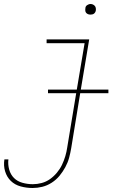

<svg xmlns="http://www.w3.org/2000/svg" viewBox="-43 -717 663 960"><path d="M120 223Q89 223 60 215Q31 207 11 187.5Q-9 168 -17.5 139.5Q-26 111 -21 80H-1Q-4 106 3 131Q10 156 27 173Q44 190 69.5 197Q95 204 121 204Q143 204 165.5 198Q188 192 207 178.5Q226 165 241.5 146.5Q257 128 267 107Q277 86 283.5 64Q290 42 293 21L338 -251H197V-269H341L380 -501H190V-520H403L361 -269H499V-251H358L313 24Q309 48 302.5 72Q296 96 283.5 119Q271 142 254.5 162Q238 182 215.5 196.5Q193 211 168.5 217Q144 223 120 223ZM409 -644Q403 -644 397.5 -646Q392 -648 388 -652.5Q384 -657 383.5 -663.5Q383 -670 384 -676Q384 -681 386.5 -685Q389 -689 393 -691.5Q397 -694 401 -695.5Q405 -697 410 -697Q416 -697 421.5 -694.5Q427 -692 431 -687.5Q435 -683 436 -676.5Q437 -670 436 -664Q435 -659 432.5 -655Q430 -651 426.5 -648.5Q423 -646 418.5 -645Q414 -644 409 -644Z"/></svg>

Font: Iosevka Thin Extended Oblique
Style: Regular
Weight: 100
Width: 7
Italic angle: -9°
Monospace: yes
Designer: Belleve Invis
Foundry: Belleve Invis
Version: Version 32.5.0; ttfautohint (v1.8.4)